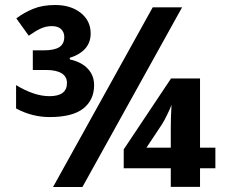

<svg xmlns="http://www.w3.org/2000/svg" viewBox="-20 -743 921 763"><path d="M340.3 -609.9Q340.3 -540 257.3 -513.2V-506.8Q303.2 -497.1 328.6 -470.2Q354 -443.4 354 -404.8Q354 -345.7 311 -311.8Q268.1 -277.8 177.2 -277.8Q107.4 -277.8 43.9 -312V-404.8Q116.2 -360.8 176.3 -360.8Q246.1 -360.8 246.1 -413.1Q246.1 -439 224.6 -451.9Q203.1 -464.8 165 -464.8H110.4V-543H155.3Q195.8 -543 215.6 -555.7Q235.4 -568.4 235.4 -596.2Q235.4 -614.7 223.1 -627Q210.9 -639.2 186 -639.2Q163.1 -639.2 142.6 -629.9Q122.1 -620.6 94.2 -601.1L44.9 -669.9Q75.2 -692.9 112.1 -708Q148.9 -723.1 199.2 -723.1Q261.2 -723.1 300.8 -691.9Q340.3 -660.6 340.3 -609.9ZM703.6 -713.9 307.6 0H190.9L586.9 -713.9ZM835.9 -74.2H774.9V-0.5H658.7V-74.2H471.7V-149.4L659.7 -431.2H774.9V-156.2H835.9ZM658.7 -156.2V-236.3Q658.7 -278.3 661.6 -326.2Q657.2 -313.5 644.3 -287.1Q631.3 -260.7 624 -249.5L562 -156.2Z"/></svg>

Font: Samim FD
Style: Bold-FD
Weight: 700
Foundry: DejaVu fonts team - Redesigned by Saber Rastikerdar
Version: Version 4.0.1